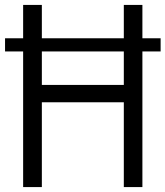

<svg xmlns="http://www.w3.org/2000/svg" viewBox="-22 -760 672 780"><path d="M72 0V-551H-1.5V-604.5H72V-740H148V-604.5H481V-740H556.5V-604.5H630.5V-551H556.5V0H481V-344.5H148V0ZM148 -415H481V-551H148Z"/></svg>

Font: Encode Sans Condensed Condensed
Style: Regular
Weight: 400
Width: 3
Designer: Multiple Designers
Foundry: Impallari Type
Version: Version 3.000; ttfautohint (v1.8.3) -l 8 -r 50 -G 200 -x 14 